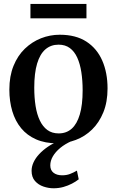

<svg xmlns="http://www.w3.org/2000/svg" viewBox="-20 -740 612 1006"><path d="M29 -270.5Q29 -341 50.8 -394.8Q72.5 -448.5 110.2 -484.8Q148 -521 195 -539.5Q242 -558 293 -558Q377.5 -558 433 -521.8Q488.5 -485.5 516 -422Q543.5 -358.5 543.5 -276.5Q543.5 -205.5 521.5 -151.5Q499.5 -97.5 462.2 -61.2Q425 -25 377.5 -7Q330 11 279.5 11Q216.5 11 169.2 -9.8Q122 -30.5 91 -68Q60 -105.5 44.5 -157.2Q29 -209 29 -270.5ZM287.5 -41Q328 -41 355.8 -65.8Q383.5 -90.5 398.2 -140.5Q413 -190.5 413 -266.5Q413 -318 406.2 -361.8Q399.5 -405.5 384.8 -438Q370 -470.5 346 -488.2Q322 -506 287 -506Q246.5 -506 218 -481.5Q189.5 -457 174.5 -407Q159.5 -357 159.5 -280.5Q159.5 -228 166.5 -184.2Q173.5 -140.5 188.8 -108.5Q204 -76.5 228.2 -58.8Q252.5 -41 287.5 -41ZM260.5 246.5Q234.5 246.5 207.8 237.5Q181 228.5 163.2 208.2Q145.5 188 145.5 155Q145.5 132.5 156 110Q166.5 87.5 185.8 67Q205 46.5 231 28.8Q257 11 288 -1L316 -5L355.5 -1Q320.5 14.5 295.5 35.2Q270.5 56 257 79.2Q243.5 102.5 243.5 126.5Q243.5 152 260.5 165.2Q277.5 178.5 305.5 178.5Q328 178.5 346 171.8Q364 165 383 154L392.5 199.5Q377.5 211.5 356.8 222.2Q336 233 311.8 239.8Q287.5 246.5 260.5 246.5ZM433 -719.5V-644H139.5V-719.5Z"/></svg>

Font: Merriweather 48pt SemiBold
Style: Regular
Weight: 600
Version: Version 2.100